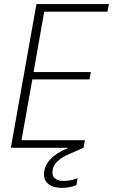

<svg xmlns="http://www.w3.org/2000/svg" viewBox="-20 -722 552 938"><path d="M314 0 312 1C234 34 195 77 195 130C195 174 231 196 283 196C305 196 328 192 353 183L359 149C334 158 312 162 292 162C257 162 236 148 236 121C236 84 263 54 317 31L388 0L395 -37H85L138 -334H417L424 -370H144L196 -665H505L512 -702H158L33 0Z"/></svg>

Font: Momo Neue ExtLt
Style: Italic
Weight: 200
Italic angle: -10°
Designer: Ninad Kale (Devanagari), Jonny Pinhorn (Latin)
Foundry: Indian Type Foundry
Version: 4.004